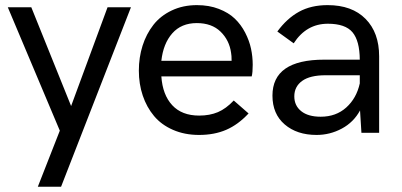

<svg xmlns="http://www.w3.org/2000/svg" viewBox="-20 -516 1561 746"><path d="M127 209.5 212.4 -8.3 10.3 -487.8H101.6L256.3 -104L397.9 -487.8H488.8L217.3 209.5Z M753.4 8.3Q697.3 8.3 652.1 -11.5Q606.9 -31.2 578.4 -65.4Q549.8 -99.6 534.7 -144.5Q519.5 -189.5 519.5 -241.7Q519.5 -293 533.9 -338.4Q548.3 -383.8 575.9 -419.2Q603.5 -454.6 647.2 -475.3Q690.9 -496.1 745.1 -496.1Q792.5 -496.1 830.3 -481.4Q868.2 -466.8 892.3 -443.6Q916.5 -420.4 932.6 -389.2Q948.7 -357.9 955.3 -326.9Q961.9 -295.9 961.9 -264.2Q961.9 -233.9 958 -219.2H606.9Q611.8 -147.5 649.2 -107.2Q686.5 -66.9 753.9 -66.9Q794.9 -66.9 826.7 -80.3Q858.4 -93.8 888.2 -125.5L945.8 -75.2Q905.3 -31.7 859.1 -11.7Q813 8.3 753.4 8.3ZM606.9 -279.8H879.9Q879.9 -300.8 877.9 -310.5Q871.1 -359.9 836.9 -393.1Q802.7 -426.3 744.6 -426.3Q684.6 -426.3 649.4 -386.5Q614.3 -346.7 606.9 -279.8Z M1252.9 -496.1Q1347.7 -496.1 1400.4 -442.6Q1453.1 -389.2 1453.1 -297.4V0H1384.3L1378.9 -86.9Q1354 -41 1308.1 -16.4Q1262.2 8.3 1210 8.3Q1133.8 8.3 1086.2 -32.5Q1038.6 -73.2 1038.6 -144.5Q1038.6 -284.2 1239.7 -284.2H1377.9Q1377.4 -357.4 1349.6 -390.6Q1321.8 -423.8 1253.9 -423.8Q1170.4 -423.8 1121.1 -347.7L1057.6 -393.6Q1094.7 -444.3 1141.6 -470.2Q1188.5 -496.1 1252.9 -496.1ZM1226.1 -62.5Q1285.6 -62.5 1325.4 -98.4Q1365.2 -134.3 1377.9 -191.9V-223.6H1244.6Q1184.6 -223.6 1154.1 -201.7Q1123.5 -179.7 1123.5 -141.6Q1123.5 -105.5 1150.4 -84Q1177.2 -62.5 1226.1 -62.5Z"/></svg>

Font: HK Grotesk Medium Legacy
Style: Regular
Weight: 500
Designer: Alfredo Marco Pradil
Foundry: Hanken Design Co.
Version: Version 2.022;PS 002.022;hotconv 1.0.88;makeotf.lib2.5.64775